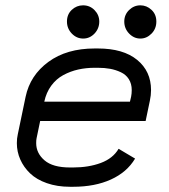

<svg xmlns="http://www.w3.org/2000/svg" viewBox="-20 -696 640 728"><path d="M472.7 -310.5 477.1 -329.1Q479.5 -340.8 479.5 -354.5Q479.5 -378.4 468.5 -395.8Q457.5 -413.1 438.2 -422.1Q418.9 -431.2 397.7 -435.1Q376.5 -439 351.1 -439H338.9Q306.2 -439 276.6 -432.4Q247.1 -425.8 220.2 -411.4Q193.4 -397 174.3 -371.1Q155.3 -345.2 147.9 -310.5ZM132.3 -237.3 118.7 -171.9Q117.2 -165.5 117.2 -153.3Q117.2 -115.2 148.7 -88.1Q180.2 -61 245.1 -61H257.3Q315.9 -61 362.1 -78.1Q408.2 -95.2 429.7 -131.8L492.2 -94.7Q461.4 -43 400.6 -15.4Q339.8 12.2 257.3 12.2H245.1Q196.8 12.2 157.7 -1.5Q118.7 -15.1 94.2 -38.6Q69.8 -62 56.9 -91.3Q43.9 -120.6 43.9 -153.3Q43.9 -171.4 47.4 -186.5L77.1 -329.1Q94.2 -410.6 163.6 -461.4Q232.9 -512.2 338.9 -512.2H351.1Q447.3 -512.2 500 -469Q552.7 -425.8 552.7 -354.5Q552.7 -335 548.3 -314.5L532.2 -237.3ZM512.2 -549.8Q487.8 -549.8 469.5 -568.8Q451.2 -587.9 451.2 -614.3Q451.2 -640.1 469.5 -658Q487.8 -675.8 512.2 -675.8Q536.1 -675.8 554.4 -658.7Q572.8 -641.6 572.8 -614.3Q572.8 -586.9 554.4 -568.4Q536.1 -549.8 512.2 -549.8ZM356.4 -614.3Q356.4 -587.9 338.4 -568.8Q320.3 -549.8 295.4 -549.8Q270.5 -549.8 252.2 -568.8Q233.9 -587.9 233.9 -614.3Q233.9 -641.6 252.2 -658.7Q270.5 -675.8 294.9 -675.8Q320.8 -675.8 338.6 -657.5Q356.4 -639.2 356.4 -614.3Z"/></svg>

Font: Anka/Coder
Style: Italic
Weight: 400
Italic angle: -12°
Monospace: yes
Version: Version 001.100